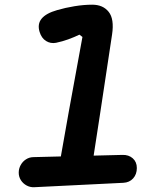

<svg xmlns="http://www.w3.org/2000/svg" viewBox="-20 -781 660 810"><path d="M233.8 -104.5Q241.5 -149.5 270.4 -311.1Q303.3 -492.3 327.8 -625L315.1 -634.8Q292.2 -623.8 267.6 -614.9Q242.9 -606 216.2 -600.4Q193.2 -596.2 174.2 -608.1Q155.2 -619.9 147.1 -646.2Q136.8 -679.4 155.6 -702.3Q174.5 -725.2 221.2 -738.4Q255.2 -748.4 294.4 -754.8Q333.7 -761.2 369.1 -761.2Q414.5 -761.2 438.5 -731Q462.6 -700.9 452.8 -635.5L432 -497.8Q416.8 -396.2 400.9 -292.3Q385 -188.5 371.2 -99.5Q367.2 -75 359.7 -56.9Q352.2 -38.8 335.5 -26.9Q318.7 -15.1 290.6 -15.4Q252.4 -15.8 239.2 -39Q226.1 -62.1 233.8 -104.5ZM59 -52.5Q59 -69.7 67.2 -84.6Q75.3 -99.5 89.4 -108.6Q103.4 -117.7 120.2 -118.1L496.1 -127.5Q522.8 -128.4 540 -113.2Q557.3 -98 557.3 -72.2Q557.3 -45.8 541.8 -28.5Q526.2 -11.1 500.4 -9.8L124.3 8.8Q107.2 9.6 92.1 1.4Q77 -6.8 68 -21Q59 -35.3 59 -52.5Z"/></svg>

Font: Monaspace Radon Var
Style: Regular
Weight: 400
Designer: Riley Cran and the Lettermatic Team
Version: Version 1.000 (Monaspace Radon Var)